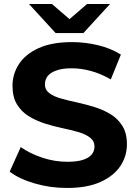

<svg xmlns="http://www.w3.org/2000/svg" viewBox="-20 -921 678 953"><path d="M313 12Q229 12 152 -10.5Q75 -33 28 -69L83 -191Q128 -159 189.5 -138.5Q251 -118 314 -118Q362 -118 391.5 -127.5Q421 -137 435 -154Q449 -171 449 -193Q449 -221 427 -238Q405 -255 369 -265.5Q333 -276 289.5 -285Q246 -294 202.5 -308Q159 -322 123 -344Q87 -366 64.5 -402.5Q42 -439 42 -495Q42 -554 74.5 -603.5Q107 -653 172.5 -682.5Q238 -712 337 -712Q403 -712 467 -696.5Q531 -681 580 -650L530 -527Q481 -555 432 -568.5Q383 -582 336 -582Q289 -582 259 -571Q229 -560 216 -542.5Q203 -525 203 -502Q203 -475 225 -458.5Q247 -442 283 -432Q319 -422 362.5 -412.5Q406 -403 449.5 -389.5Q493 -376 529 -354Q565 -332 587.5 -296Q610 -260 610 -205Q610 -146 577.5 -97Q545 -48 479 -18Q413 12 313 12ZM256 -757 124 -901H238L325 -826L412 -901H526L394 -757Z"/></svg>

Font: Montserrat Z
Style: Bold
Weight: 700
Designer: Julieta Ulanovsky
Foundry: Julieta Ulanovsky
Version: Version 8.000